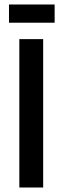

<svg xmlns="http://www.w3.org/2000/svg" viewBox="-20 -834 278 854"><path d="M66 0V-660H172V0ZM20 -733V-814H223V-733Z"/></svg>

Font: Bricolage Grotesque 10pt Condensed Medium
Style: Regular
Weight: 500
Width: 3
Designer: Mathieu Triay
Foundry: Atelier Triay
Version: Version 1.000; ttfautohint (v1.8.4.7-5d5b);gftools[0.9.32]